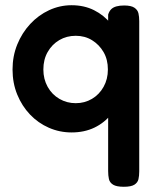

<svg xmlns="http://www.w3.org/2000/svg" viewBox="-20 -504 600 735"><path d="M254 3Q208 3 167 -15Q126 -33 95 -65.5Q64 -98 46 -142Q28 -186 28 -238Q28 -289 46 -333.5Q64 -378 95.5 -412Q127 -446 168 -465Q209 -484 254 -484Q302 -484 340 -465Q378 -446 404.5 -413Q431 -380 445 -335.5Q459 -291 460 -240Q460 -189 446.5 -145Q433 -101 406.5 -67.5Q380 -34 341.5 -15.5Q303 3 254 3ZM270 -109Q304 -109 332 -125.5Q360 -142 376.5 -171.5Q393 -201 393 -238Q393 -276 376.5 -304.5Q360 -333 332.5 -350Q305 -367 270 -367Q235 -367 207 -350.5Q179 -334 162.5 -305Q146 -276 146 -238Q146 -201 162.5 -171.5Q179 -142 207.5 -125.5Q236 -109 270 -109ZM454 211Q426 211 413 203Q400 195 397 181.5Q394 168 394 151V-448Q398 -461 405.5 -468.5Q413 -476 425.5 -479.5Q438 -483 455 -483Q482 -483 494.5 -474.5Q507 -466 510 -453Q513 -440 513 -423V152Q513 169 510 182Q507 195 494.5 203Q482 211 454 211Z"/></svg>

Font: Fredoka Medium
Style: Regular
Weight: 500
Designer: Ben Nathan
Foundry: Milena B. Brandão, Ben Nathan
Version: Version 2.001